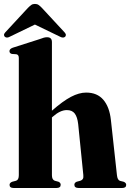

<svg xmlns="http://www.w3.org/2000/svg" viewBox="-22 -934 648 954"><path d="M236 -725V-384Q290 -431.5 330.5 -452.8Q371 -474 406 -474Q461 -474 491.5 -438.2Q522 -402.5 529 -338L559 -64.5Q561.5 -39.5 574 -35.5L592 -31Q605 -26 605 -15.5Q605 0 585.5 0H368Q347.5 0 347.5 -16Q347.5 -26 359 -31L377.5 -36Q385.5 -38.5 389.5 -45Q393.5 -51.5 392 -64.5L366.5 -317Q362.5 -352.5 349.5 -369.8Q336.5 -387 310 -387Q277 -387 240 -354L236 -350.5V-63.5Q236 -41 250 -36L268.5 -31Q279.5 -26 279.5 -16Q279.5 0 259.5 0H45Q25.5 0 25.5 -15.5Q25.5 -26 39 -31L58 -36Q71.5 -40.5 71.5 -63.5V-646Q71.5 -662.5 59 -664.5L37 -666Q25 -669 25 -680Q25 -691 41.5 -697L173 -739Q187.5 -744.5 195.8 -746.8Q204 -749 212 -749Q236 -749 236 -725ZM28.5 -752.5Q12 -743 2.5 -751Q-1.5 -754 -2 -760Q-2.5 -766 4 -773L116.5 -894.5Q126 -904 133.2 -909.2Q140.5 -914.5 151.5 -914.5Q162.5 -914.5 170 -909.2Q177.5 -904 186.5 -894.5L299 -773Q305.5 -766 305.2 -760Q305 -754 301 -751Q292 -743 274.5 -752.5L151.5 -812Z"/></svg>

Font: Fraunces 72pt
Style: Bold
Weight: 700
Version: Version 1.000;[b76b70a41]